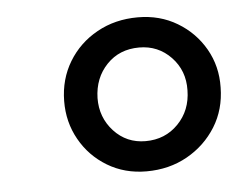

<svg xmlns="http://www.w3.org/2000/svg" viewBox="-35 -836 501 404"><g transform="rotate(-5 215.5 -634.0)"><path d="M259.5 -471Q213.5 -471 177 -493Q140.5 -515 119.8 -552Q99 -589 99.5 -633.5Q100 -679.5 122.2 -716.2Q144.5 -753 182.8 -774.2Q221 -795.5 269 -795.5Q315.5 -795.5 352.2 -773.5Q389 -751.5 410 -714.8Q431 -678 430 -633.5Q429.5 -587 406.8 -550.5Q384 -514 345.8 -492.5Q307.5 -471 259.5 -471ZM263 -534.5Q304.5 -534.5 332 -562.8Q359.5 -591 360 -633.5Q361 -675 333.8 -703.5Q306.5 -732 266.5 -732Q224.5 -732 197.8 -704Q171 -676 170 -633.5Q169.5 -592.5 196.2 -563.5Q223 -534.5 263 -534.5Z"/></g></svg>

Font: Merriweather 24pt SemiBold
Style: Italic
Weight: 600
Italic angle: -7.8°
Version: Version 2.101